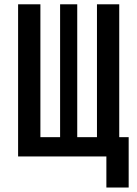

<svg xmlns="http://www.w3.org/2000/svg" viewBox="-20 -713 626 875"><path d="M62.5 0V-693.4H164.1V-87.9H253.9V-693.4H332V-87.9H421.9V-693.4H523.4V-87.9H566.4V141.6H464.8V0Z"/></svg>

Font: Cascadia Code NF
Style: Regular
Weight: 400
Monospace: yes
Designer: Aaron Bell
Foundry: Saja Typeworks
Version: Version 2404.023; ttfautohint (v1.8.4)